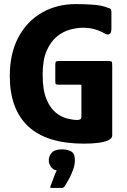

<svg xmlns="http://www.w3.org/2000/svg" viewBox="-20 -698 620 941"><path d="M530 -34Q530 -20 511.5 -11Q493 -2 462 2Q431 6 392 6Q209 6 118.5 -78.5Q28 -163 28 -326Q28 -435 69.5 -514Q111 -593 184.5 -635.5Q258 -678 352 -678Q395 -678 435 -675Q475 -672 497 -664Q513 -659 519.5 -656Q526 -653 526 -638V-558Q526 -536 516.5 -531Q507 -526 495 -533Q470 -547 444.5 -554.5Q419 -562 385 -562Q358 -562 324 -553Q290 -544 259.5 -519.5Q229 -495 209 -450Q189 -405 189 -332Q189 -257 207.5 -212.5Q226 -168 253.5 -146Q281 -124 309.5 -117Q338 -110 358 -110Q379 -110 379 -124V-276Q379 -281 378 -282Q377 -283 372 -283H269Q258 -283 254.5 -285Q251 -287 251 -299V-380Q251 -392 254 -395.5Q257 -399 269 -399H508Q525 -399 527.5 -395.5Q530 -392 530 -375ZM347 88Q347 110 338 134.5Q329 159 317 181Q305 203 296 216Q291 223 283 223Q270 223 258 223Q246 223 234 223Q226 223 226 220Q226 217 230 207Q235 196 243 173Q251 150 258 137Q238 134 228.5 118Q219 102 219 89Q219 66 234 50Q249 34 284 34Q310 34 328.5 44Q347 54 347 88Z"/></svg>

Font: Glory Thin ExtraBold
Style: Regular
Weight: 800
Version: Version 1.011